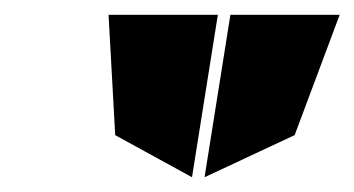

<svg xmlns="http://www.w3.org/2000/svg" viewBox="-20 -797 480 260"><path d="M127 -777 136 -614 240 -557 275 -777ZM257 -557 292 -777H440L379 -614Z"/></svg>

Font: Charger Pro
Style: UltraObl
Weight: 900
Designer: Jasper
Foundry: Cannot Into Space Fonts
Version: Version 1.09